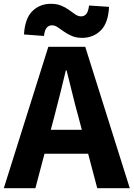

<svg xmlns="http://www.w3.org/2000/svg" viewBox="-26 -989 702 1009"><path d="M-6 0 228 -743H422L656 0H485L385 -379Q369 -436 354 -498.5Q339 -561 324 -619H320Q306 -560 290.5 -498Q275 -436 260 -379L160 0ZM146 -181V-307H502V-181ZM405 -790Q375 -790 351.5 -800Q328 -810 310 -823Q292 -836 277 -846Q262 -856 247 -856Q231 -856 220 -844Q209 -832 205 -800L100 -808Q105 -892 144 -930.5Q183 -969 242 -969Q272 -969 295.5 -959.5Q319 -950 337 -936.5Q355 -923 370 -913Q385 -903 400 -903Q417 -903 427.5 -915.5Q438 -928 442 -960L547 -953Q543 -868 503.5 -829Q464 -790 405 -790Z"/></svg>

Font: Noto Sans KR Thin ExtraBold
Style: Regular
Weight: 800
Version: Version 2.004-H2;hotconv 1.0.118;makeotfexe 2.5.65603